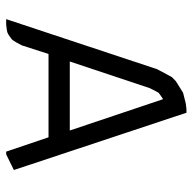

<svg xmlns="http://www.w3.org/2000/svg" viewBox="-21 -603 624 622"><g transform="rotate(90 291.0 -292.0)"><path d="M42 0 204.1 -488.8 222.2 -522.9 230 -537.1 243.2 -549.8 269 -565.9 280.8 -573.2 315.9 -582 333 -584H345.2L530.8 -24.9L480 0H471.2L424.8 -137.2H154.8L127 -50.8L118.2 -34.2L109.9 -21L106 -17.1L92.8 -7.8L85 -3.9L76.2 -2L59.1 0ZM179.2 -206.1H402.8L301.8 -506.8L300.8 -507.8L298.8 -506.8L286.1 -498L280.8 -494.1L272.9 -480L265.1 -463.9Z"/></g></svg>

Font: Petahja
Style: Regular
Weight: 400
Designer: T. Christopher White
Version: Version 1.1